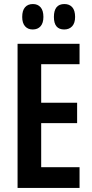

<svg xmlns="http://www.w3.org/2000/svg" viewBox="-20 -931 458 951"><path d="M67 0V-714H374V-613H184V-422H362V-321H184V-103H374V0ZM142 -785Q118 -785 104 -801Q90 -817 90 -847Q90 -879 104 -895Q118 -911 143 -911Q167 -911 181 -895Q195 -879 195 -847Q195 -817 181 -801Q167 -785 142 -785ZM298 -785Q247 -785 247 -847Q247 -911 299 -911Q324 -911 338 -895Q352 -879 352 -847Q352 -817 337.5 -801Q323 -785 298 -785Z"/></svg>

Font: Noto Sans ExtraCondensed SemiBold
Style: Regular
Weight: 600
Width: 2
Designer: Monotype Design Team
Foundry: Monotype Imaging Inc.
Version: Version 2.013; ttfautohint (v1.8.4.7-5d5b)